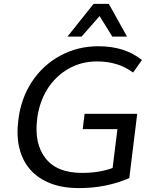

<svg xmlns="http://www.w3.org/2000/svg" viewBox="-20 -963 786 994"><path d="M329.1 -773.4 464.4 -942.9H543.5L637.7 -773.4H561.5L495.6 -879.9L402.3 -773.4ZM391.1 10.7Q304.7 11.2 240.2 -14.2Q175.8 -39.6 135.5 -86.2Q95.2 -132.8 79.8 -198.2Q64.5 -263.7 75.2 -343.8Q88.4 -452.6 145 -539.6Q202.1 -626 292 -674.8Q381.8 -723.6 489.3 -723.6Q626.5 -723.6 714.8 -652.3L668.9 -587.4Q592.3 -645 481.9 -645Q400.4 -645 333.5 -606.4Q266.6 -567.9 224.1 -500Q182.6 -431.6 172.4 -347.7Q156.2 -219.7 215.8 -143.6Q274.4 -67.9 404.8 -67.9Q494.1 -67.9 563 -93.3L587.9 -294.4H408.2L418 -374H690.4L649.4 -41Q529.8 10.7 391.1 10.7Z"/></svg>

Font: Ride
Style: Italic
Weight: 400
Version: Version 3.000